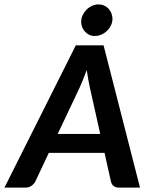

<svg xmlns="http://www.w3.org/2000/svg" viewBox="-54 -855 680 875"><path d="M584 0H488.3Q472.7 0 463.6 -7.6Q454.6 -15.1 451.7 -27.3L422.4 -158.2H168.5L106.9 -27.8Q101.6 -17.1 89.8 -8.5Q78.1 0 63 0H-33.7L291.5 -648.4H418ZM209 -244.6H402.8L355.5 -456.1Q352.1 -471.2 348.4 -491.5Q344.7 -511.7 341.3 -535.6Q332.5 -511.7 324 -491.2Q315.4 -470.7 308.6 -455.1ZM458.5 -769.5Q458.5 -753.9 451.7 -739.5Q444.8 -725.1 433.6 -714.4Q422.4 -703.6 407.7 -697.3Q393.1 -690.9 377 -690.9Q364.3 -690.9 353.3 -696Q342.3 -701.2 334 -710Q325.7 -718.8 320.8 -730.5Q315.9 -742.2 315.9 -755.4Q315.9 -771.5 322.8 -785.9Q329.6 -800.3 340.6 -811.3Q351.6 -822.3 366 -828.6Q380.4 -835 395 -835Q408.7 -835 420.4 -829.8Q432.1 -824.7 440.4 -815.7Q448.7 -806.6 453.6 -794.7Q458.5 -782.7 458.5 -769.5Z"/></svg>

Font: Carlito
Style: Bold Italic
Weight: 700
Italic angle: -7°
Designer: Lukasz Dziedzic
Foundry: tyPoland Lukasz Dziedzic
Version: Version 1.104